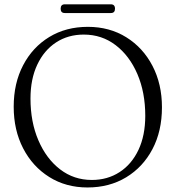

<svg xmlns="http://www.w3.org/2000/svg" viewBox="-20 -834 796 869"><path d="M377.5 -712.5Q476 -712.5 551.8 -665.2Q627.5 -618 670.2 -535.8Q713 -453.5 713 -348.5Q713 -240.5 670 -159Q627 -77.5 551 -31.5Q475 14.5 376 14.5Q278.5 14.5 203 -32.8Q127.5 -80 84.8 -162.5Q42 -245 42 -351Q42 -457.5 84.8 -539Q127.5 -620.5 203 -666.5Q278.5 -712.5 377.5 -712.5ZM637.5 -310Q637.5 -415.5 601.8 -498.8Q566 -582 503.2 -629.8Q440.5 -677.5 359.5 -677.5Q288 -677.5 233.8 -642Q179.5 -606.5 148.8 -541.5Q118 -476.5 118 -388Q118 -282 153.8 -198.8Q189.5 -115.5 252 -67.5Q314.5 -19.5 395.5 -19.5Q466.5 -19.5 521.2 -55Q576 -90.5 606.8 -155.8Q637.5 -221 637.5 -310ZM254.5 -794.5Q254.5 -814.5 273.5 -814.5H481.5Q500.5 -814.5 500.5 -794.5Q500.5 -775 481.5 -775H273.5Q254.5 -775 254.5 -794.5Z"/></svg>

Font: Fraunces 72pt S050 Light
Style: Regular
Weight: 300
Version: Version 1.000; ttfautohint (v1.8.3)